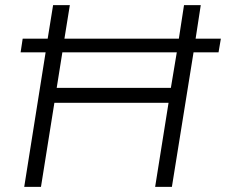

<svg xmlns="http://www.w3.org/2000/svg" viewBox="-20 -725 877 745"><path d="M74 0 157 -522H60L68 -575H165L186 -705H251L230 -575H674L694 -705H759L739 -575H837L828 -522H731L647 0H582L634 -326H191L139 0ZM200 -384H643L666 -522H222Z"/></svg>

Font: Nunito Sans 10pt Light
Style: Italic
Weight: 300
Italic angle: -9°
Designer: Vernon Adams
Foundry: Vernon Adams
Version: Version 3.101;gftools[0.9.27]